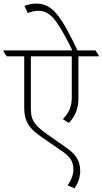

<svg xmlns="http://www.w3.org/2000/svg" viewBox="-46 -903 570 1070"><path d="M370 147C389 117 401 84 401 50C401 -10 374 -45 322 -81L211 -159C133 -214 126 -246 126 -304V-589H354V-360C354 -308 337 -272 304 -239L338 -218C372 -254 391 -296 391 -353V-589H504V-595L486 -622H386C293 -817 245 -883 156 -883C131 -883 109 -877 90 -870L109 -830C127 -838 150 -843 168 -843C217 -843 249 -813 284 -757C306 -721 333 -674 357 -622H-26V-616L-9 -589H89V-302C89 -214 130 -178 186 -139L298 -62C343 -31 363 -6 363 42C363 70 351 102 331 130Z"/></svg>

Font: Noto Serif Devanagari SemiCondensed ExtraLight
Style: Regular
Weight: 200
Width: 4
Designer: Universal Thirst, Indian Type Foundry and the Monotype Design Team
Foundry: Monotype Imaging Inc.
Version: Version 2.004